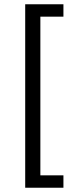

<svg xmlns="http://www.w3.org/2000/svg" viewBox="-20 -720 342 899"><path d="M277 159H98V-700H277V-642H169V101H277Z"/></svg>

Font: A_ThatdaokhamC
Style: Regular
Weight: 400
Designer: Rangsiwut Chaisin
Foundry: Rangsiwut Chaisin
Version: Version 1.000